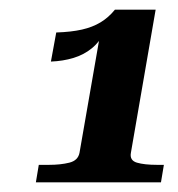

<svg xmlns="http://www.w3.org/2000/svg" viewBox="-20 -739 367 396"><path d="M250 -424Q247 -408 262.5 -403.5Q278 -399 304 -399H318L312 -363H54L60 -399H81Q105 -399 123 -403.5Q141 -408 144 -424L187 -671Q190 -674 192 -676Q194 -678 195.5 -678Q197 -678 198 -676Q186 -653 169.5 -639.5Q153 -626 131.5 -619.5Q110 -613 85 -612L96 -672Q127 -673 149 -678Q171 -683 187.5 -693Q204 -703 217 -719H301Z"/></svg>

Font: Roboto Serif 72pt SemiCondensed SemiBold
Style: Italic
Weight: 600
Width: 4
Italic angle: -10°
Designer: Greg Gazdowicz
Foundry: Commercial Type
Version: Version 1.008